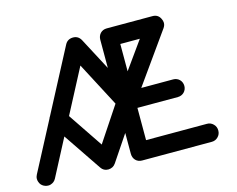

<svg xmlns="http://www.w3.org/2000/svg" viewBox="-143 -966 1478 1196"><g transform="rotate(-15 595.5 -368.0)"><path d="M-26.9 17.1C-22.5 32.2 -13.2 43.5 1 50.8C9.3 55.2 18.1 57.6 27.3 57.6C33.2 58.1 39.1 57.1 44.9 55.2C60.1 50.3 71.8 41 79.1 26.9L204.1 -211.9L369.1 32.2C380.4 49.3 395.5 57.6 415.5 57.6H416.5C436.5 57.1 452.6 48.8 463.9 32.2L576.2 -134.8V0C576.2 33.2 599.6 58.1 632.8 58.1H1083C1099.1 58.1 1112.3 52.2 1123.5 41C1134.8 29.8 1140.1 16.1 1140.1 0C1140.1 -16.1 1134.8 -29.8 1123.5 -41C1112.3 -52.2 1099.1 -58.1 1083 -58.1H689.9V-266.1H951.2C982.9 -266.1 1007.8 -291 1007.8 -322.8C1007.8 -355.5 982.9 -379.9 951.2 -379.9H745.1L975.1 -703.1C982.4 -713.4 986.3 -724.1 986.3 -735.4C986.3 -744.1 983.9 -753.4 979 -762.7C968.8 -783.7 951.7 -793.9 928.2 -793.9H632.8C599.6 -793.9 576.2 -769 576.2 -735.8V-554.2L465.8 -763.2C454.6 -783.2 438 -793.5 415.5 -793.5H414.6C391.6 -793 374.5 -783.2 363.8 -763.2L150.9 -357.9C147.5 -353 145 -348.1 143.1 -342.8L-22.9 -26.9C-27.3 -18.6 -29.8 -9.8 -29.8 -0.5C-29.8 5.4 -28.8 11.2 -26.9 17.1ZM415 -612.8 564.9 -327.1 416 -103 265.1 -327.1ZM689.9 -678.2H815.9L689.9 -502Z"/></g></svg>

Font: Nemoy
Style: Bold
Weight: 700
Designer: BSozoo
Foundry: BSozoo
Version: Version 001.000